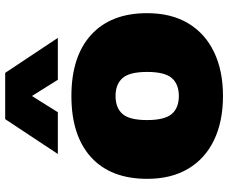

<svg xmlns="http://www.w3.org/2000/svg" viewBox="-88 -760 859 722"><g transform="rotate(-90 341.0 -398.5)"><path d="M341.5 11Q246 11 176 -22.5Q106 -56 68 -119.8Q30 -183.5 30 -274Q30 -411 111.2 -485Q192.5 -559 341.5 -559Q490 -559 571.5 -484.8Q653 -410.5 653 -274.5Q653 -183.5 614.8 -119.8Q576.5 -56 506.5 -22.5Q436.5 11 341.5 11ZM341.5 -155Q386 -155 409 -181.5Q432 -208 432 -274Q432 -340.5 408.8 -366.8Q385.5 -393 341.5 -393Q297 -393 274 -366.8Q251 -340.5 251 -274.5Q251 -208.5 273.8 -181.8Q296.5 -155 341.5 -155ZM123.5 -610 254.5 -808H428.5L560 -610H402.5L341.5 -707.5L280.5 -610Z"/></g></svg>

Font: Encode Sans SmExp Black
Style: Regular
Weight: 900
Width: 6
Designer: Multiple Designers
Foundry: Impallari Type
Version: Version 3.002; ttfautohint (v1.8.3) -l 8 -r 50 -G 200 -x 14 